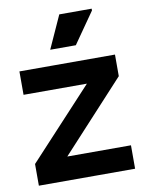

<svg xmlns="http://www.w3.org/2000/svg" viewBox="-82 -778 633 837"><g transform="rotate(-10 234.5 -360.0)"><path d="M21.7 0V-96L369.7 -471.3L360.3 -401.7H24.7V-505.3H447.7V-409.7L100.7 -33L108.3 -103.7H447.7V0ZM173.3 -575 239 -720H382.3V-712L286.7 -575Z"/></g></svg>

Font: Fustat
Style: Regular
Weight: 400
Designer: Mohamed Gaber, Khaled Hosny, Laura Garcia Mut
Foundry: Kief Type Foundry, Alif Type Foundry, Hard Type Foundry
Version: Version 1.007